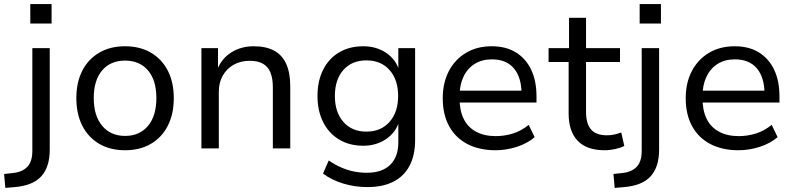

<svg xmlns="http://www.w3.org/2000/svg" viewBox="-77 -725 3877 938"><path d="M71 -610V-705H175V-610ZM-51 193 -57 125 -12 120Q33 115 57 89.5Q81 64 81 12V-490H166V6Q166 49 155.5 81.5Q145 114 124.5 136.5Q104 159 72 172Q40 185 -4 189Z M534 9Q461 9 407.5 -22.5Q354 -54 325 -111Q296 -168 296 -246Q296 -323 325 -379.5Q354 -436 407.5 -467.5Q461 -499 534 -499Q607 -499 660.5 -467.5Q714 -436 743 -379.5Q772 -323 772 -246Q772 -168 743 -111Q714 -54 660.5 -22.5Q607 9 534 9ZM534 -61Q605 -61 646 -110Q687 -159 687 -246Q687 -333 646 -381Q605 -429 534 -429Q463 -429 422 -381Q381 -333 381 -246Q381 -159 422.5 -110Q464 -61 534 -61Z M907 0V-490H988V-382H983Q1005 -439 1053 -469Q1101 -499 1162 -499Q1222 -499 1261.5 -478Q1301 -457 1321 -413.5Q1341 -370 1341 -304V0H1256V-299Q1256 -341 1244.5 -370Q1233 -399 1208 -413.5Q1183 -428 1143 -428Q1098 -428 1064 -408.5Q1030 -389 1011 -355Q992 -321 992 -277V0Z M1718 189Q1657 189 1600.5 172Q1544 155 1501 123L1529 59Q1558 79 1588.5 92.5Q1619 106 1650.5 112.5Q1682 119 1715 119Q1790 119 1829.5 80Q1869 41 1869 -30V-132H1873Q1857 -78 1809 -45.5Q1761 -13 1698 -13Q1630 -13 1579.5 -43.5Q1529 -74 1501.5 -129Q1474 -184 1474 -256Q1474 -329 1501.5 -384Q1529 -439 1579.5 -469Q1630 -499 1698 -499Q1762 -499 1810 -466.5Q1858 -434 1874 -378H1869V-490H1951V-40Q1951 33 1924 84.5Q1897 136 1845 162.5Q1793 189 1718 189ZM1713 -82Q1784 -82 1826 -129.5Q1868 -177 1868 -256Q1868 -336 1826 -383Q1784 -430 1713 -430Q1642 -430 1600.5 -383Q1559 -336 1559 -256Q1559 -177 1600.5 -129.5Q1642 -82 1713 -82Z M2344 9Q2264 9 2206 -21.5Q2148 -52 2117 -109Q2086 -166 2086 -245Q2086 -320 2115.5 -377Q2145 -434 2199 -466.5Q2253 -499 2325 -499Q2395 -499 2443.5 -469Q2492 -439 2518 -384.5Q2544 -330 2544 -254V-224H2150V-282H2488L2471 -266Q2471 -346 2434 -390.5Q2397 -435 2326 -435Q2277 -435 2241.5 -412.5Q2206 -390 2187 -349.5Q2168 -309 2168 -254V-246Q2168 -185 2188.5 -144Q2209 -103 2249 -81.5Q2289 -60 2345 -60Q2387 -60 2428 -72.5Q2469 -85 2506 -115L2535 -55Q2499 -24 2447.5 -7.5Q2396 9 2344 9Z M2877 9Q2789 9 2745 -37.5Q2701 -84 2701 -170V-422H2603V-490H2703V-638H2786V-490H2952V-422H2786V-178Q2786 -121 2810.5 -92.5Q2835 -64 2889 -64Q2907 -64 2925 -68Q2943 -72 2958 -78L2973 -12Q2956 -3 2929.5 3Q2903 9 2877 9Z M3048 -610V-705H3152V-610ZM2926 193 2920 125 2965 120Q3010 115 3034 89.5Q3058 64 3058 12V-490H3143V6Q3143 49 3132.5 81.5Q3122 114 3101.5 136.5Q3081 159 3049 172Q3017 185 2973 189Z M3531 9Q3451 9 3393 -21.5Q3335 -52 3304 -109Q3273 -166 3273 -245Q3273 -320 3302.5 -377Q3332 -434 3386 -466.5Q3440 -499 3512 -499Q3582 -499 3630.5 -469Q3679 -439 3705 -384.5Q3731 -330 3731 -254V-224H3337V-282H3675L3658 -266Q3658 -346 3621 -390.5Q3584 -435 3513 -435Q3464 -435 3428.5 -412.5Q3393 -390 3374 -349.5Q3355 -309 3355 -254V-246Q3355 -185 3375.5 -144Q3396 -103 3436 -81.5Q3476 -60 3532 -60Q3574 -60 3615 -72.5Q3656 -85 3693 -115L3722 -55Q3686 -24 3634.5 -7.5Q3583 9 3531 9Z"/></svg>

Font: Nunito Sans 10pt
Style: Regular
Weight: 400
Designer: Vernon Adams
Foundry: Vernon Adams
Version: Version 3.101;gftools[0.9.27]